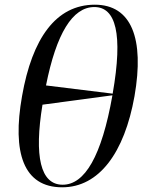

<svg xmlns="http://www.w3.org/2000/svg" viewBox="-20 -788 620 818"><path d="M245 10C402 10 510 -137 553 -378C596 -624 540 -768 384 -768C218 -768 117 -624 74 -379C31 -137 80 10 245 10ZM460 -389 176 -424C220 -645 289 -758 382 -758C473 -758 505 -645 460 -389ZM247 -1C152 -1 125 -122 161 -342L459 -382C413 -122 341 -1 247 -1Z"/></svg>

Font: Noto Serif Display
Style: Italic
Weight: 400
Italic angle: -12°
Designer: Monotype Design Team
Foundry: Monotype Imaging Inc.
Version: Version 2.009